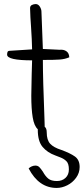

<svg xmlns="http://www.w3.org/2000/svg" viewBox="-20 -642 412 945"><path d="M372 180Q372 209 354.5 233Q337 257 311 270Q285 283 259 283Q171 283 121 187Q127 181 136 177Q145 173 154 173Q166 173 173.5 180.5Q181 188 191 203Q203 225 217.5 237Q232 249 260 249Q286 249 302.5 233.5Q319 218 319 192Q319 163 306.5 151Q294 139 276.5 132.5Q259 126 252 123Q213 109 189.5 81Q166 53 166 -3V-6Q148 -22 141 -64Q134 -106 134 -171Q134 -205 136 -277Q138 -323 138 -345Q15 -345 15 -373Q15 -382 17.5 -387Q20 -392 29 -392L138 -399Q137 -448 133 -506Q129 -558 128 -602Q128 -613 137 -617.5Q146 -622 156 -622Q168 -622 176 -609.5Q184 -597 184 -584L191 -401L274 -397Q293 -399 306.5 -390Q320 -381 321 -360Q300 -351 275 -349Q250 -347 191 -347Q191 -256 199 -53L200 -18Q210 -11 210 10Q210 47 227 65.5Q244 84 282 96Q326 112 349 128.5Q372 145 372 180Z"/></svg>

Font: Indie Flower
Style: Regular
Weight: 400
Designer: Kimberly Geswein
Foundry: Kimberly Geswein
Version: Version 2.000